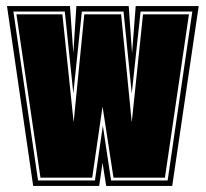

<svg xmlns="http://www.w3.org/2000/svg" viewBox="-20 -611 676 631"><path d="M89 0 3 -591H210L221 -436L231 -591H403L414 -436L426 -591H633L546 0H329L317 -76L306 0ZM105 -18H292L318 -198L345 -18H531L612 -573H442L413 -304L386 -573H249L221 -304L193 -573H24ZM113 -27 34 -564H185L222 -209L257 -564H378L413 -209L450 -564H601L522 -27H353L317 -261L283 -27Z"/></svg>

Font: Alumni Sans Collegiate One SC
Style: Regular
Weight: 400
Designer: Robert E. Leuschke
Foundry: Robert E. Leuschke
Version: Version 1.100